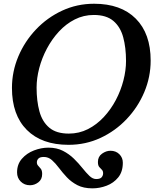

<svg xmlns="http://www.w3.org/2000/svg" viewBox="-20 -782 889 1052"><path d="M45.5 -300Q45.5 -389.5 80.2 -472.2Q115 -555 176.8 -620.2Q238.5 -685.5 320.2 -723.5Q402 -761.5 495.5 -761.5Q642.5 -761.5 724 -679.8Q805.5 -598 805.5 -450Q805.5 -360.5 770.8 -277.8Q736 -195 674.2 -129.8Q612.5 -64.5 531 -26.5Q449.5 11.5 355.5 11.5Q208.5 11.5 127 -70.2Q45.5 -152 45.5 -300ZM180.5 -302Q180.5 -229 196 -172Q211.5 -115 250 -82.5Q288.5 -50 357 -50Q413.5 -50 461.8 -74.5Q510 -99 548.8 -140.8Q587.5 -182.5 614.8 -234.2Q642 -286 656.2 -341.2Q670.5 -396.5 670.5 -448Q670.5 -521 655 -578Q639.5 -635 601 -667.5Q562.5 -700 494 -700Q438 -700 389.8 -675.5Q341.5 -651 303 -609.2Q264.5 -567.5 237 -515.8Q209.5 -464 195 -408.8Q180.5 -353.5 180.5 -302ZM73.5 162.5Q73.5 118 100 87.8Q126.5 57.5 166.2 42.2Q206 27 245.5 27Q291 27 325 44.5Q359 62 385 87.5Q411 113 431.5 138.8Q452 164.5 470 181.8Q488 199 507 199Q529 199 537 189.2Q545 179.5 545 167.5Q545 154.5 538 148Q531 141.5 523.8 133Q516.5 124.5 516.5 105.5Q516.5 76 539 60Q561.5 44 585 44Q615 44 634 63Q653 82 653 109.5Q653 159 627.8 190Q602.5 221 564.2 235.5Q526 250 486.5 250Q437.5 250 404 232.5Q370.5 215 346.5 189.5Q322.5 164 303.2 138.2Q284 112.5 264.5 95.2Q245 78 220 78Q199 78 190.5 86.8Q182 95.5 182 107.5Q182 119 189.2 126.2Q196.5 133.5 203.8 143Q211 152.5 211 171.5Q211 201 190 217Q169 233 144.5 233Q114 233 93.8 213Q73.5 193 73.5 162.5Z"/></svg>

Font: Besley* Medium
Style: Italic
Weight: 500
Italic angle: -13°
Designer: Owen Earl
Foundry: indestructible type*
Version: Version 3.000; ttfautohint (v1.8.3)